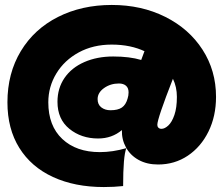

<svg xmlns="http://www.w3.org/2000/svg" viewBox="-20 -676 902 775"><path d="M852 -285Q852 -207 821.5 -145Q791 -83 738 -47.5Q685 -12 618 -12Q573 -12 539.5 -30.5Q506 -49 488.5 -81Q471 -113 472 -151Q432 -117 376 -117Q308 -117 260 -156Q212 -195 212 -265Q212 -320 240.5 -361.5Q269 -403 320.5 -425.5Q372 -448 437 -448Q503 -448 550 -434Q561 -464 563 -469L566 -468Q508 -496 431 -496Q356 -496 298 -464.5Q240 -433 207.5 -379.5Q175 -326 175 -263Q175 -168 231.5 -115Q288 -62 383 -62Q435 -62 490 -78Q477 -46 477 75Q441 79 399 79Q282 79 194 38.5Q106 -2 58 -79Q10 -156 10 -263Q10 -380 64 -469.5Q118 -559 214 -607.5Q310 -656 431 -656Q551 -656 647 -608Q743 -560 797.5 -475.5Q852 -391 852 -285ZM632 -156Q645 -156 659.5 -169.5Q674 -183 684 -212Q694 -241 694 -285Q694 -325 678 -358Q615 -197 615 -172Q615 -165 619.5 -160.5Q624 -156 632 -156ZM426 -231Q456 -231 472 -242Q488 -253 495 -278Q499 -290 499 -303Q499 -321 488.5 -330Q478 -339 460 -339Q426 -339 400 -320.5Q374 -302 374 -276Q374 -254 389 -242.5Q404 -231 426 -231Z"/></svg>

Font: Dela Gothic One
Style: Regular
Weight: 400
Designer: aratakana
Foundry: aratakana
Version: Version 1.004